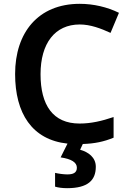

<svg xmlns="http://www.w3.org/2000/svg" viewBox="-20 -744 675 1004"><path d="M481 128C481 79 442 51 399 39L413 9C475 7 523 -3 574 -24V-132C512 -111 456 -98 396 -98C257 -98 192 -194 192 -356C192 -517 267 -616 397 -616C453 -616 508 -595 558 -572L602 -677C541 -707 469 -724 397 -724C179 -724 59 -573 59 -357C59 -152 147 -13 333 7L297 79C353 87 382 105 382 133C382 160 362 168 332 168C312 168 285 164 268 160V232C284 237 306 240 331 240C439 240 481 199 481 128Z"/></svg>

Font: Noto Sans Tai Tham SemiBold
Style: Regular
Weight: 600
Designer: Monotype Design Team 2013. Revised by David WIlliams 2020
Foundry: Monotype Imaging Inc.
Version: Version 2.002